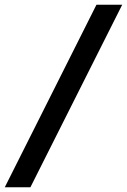

<svg xmlns="http://www.w3.org/2000/svg" viewBox="-91 -731 537 812"><path d="M425.8 -710.9H316.9L-70.8 61H37.6Z"/></svg>

Font: Roboto
Style: Bold Italic
Weight: 700
Italic angle: -12°
Designer: Google
Version: Version 2.137; 2017